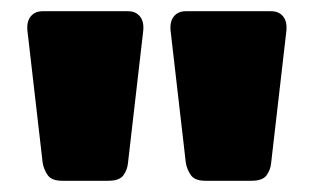

<svg xmlns="http://www.w3.org/2000/svg" viewBox="-20 -730 559 342"><path d="M346 -408Q327 -408 320 -418Q313 -428 311 -440L284 -674Q282 -691 289.5 -700.5Q297 -710 311 -710H463Q477 -710 484.5 -700.5Q492 -691 490 -674L463 -440Q462 -428 455 -418Q448 -408 428 -408ZM91 -408Q72 -408 65 -418Q58 -428 56 -440L29 -674Q27 -691 34.5 -700.5Q42 -710 56 -710H208Q222 -710 229.5 -700.5Q237 -691 235 -674L208 -440Q207 -428 200 -418Q193 -408 173 -408Z"/></svg>

Font: Rubik Light Black
Style: Regular
Weight: 900
Version: Version 2.104